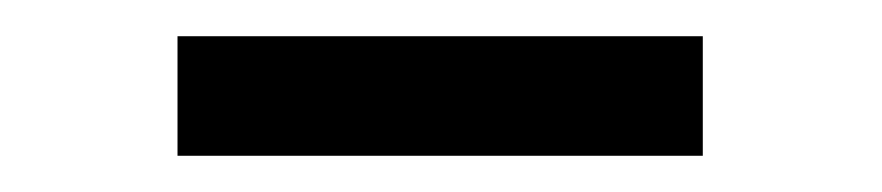

<svg xmlns="http://www.w3.org/2000/svg" viewBox="-20 -763 487 106"><path d="M78 -677H368V-743H78Z"/></svg>

Font: Noto Serif KR
Style: Bold
Weight: 700
Designer: Ryoko NISHIZUKA 西塚涼子 (kana & ideographs); Frank Grießhammer (Latin, Greek & Cyrillic); Wenlong ZHANG 张文龙 (bopomofo); San
Foundry: Adobe
Version: Version 2.001;hotconv 1.1.0;makeotfexe 2.6.0